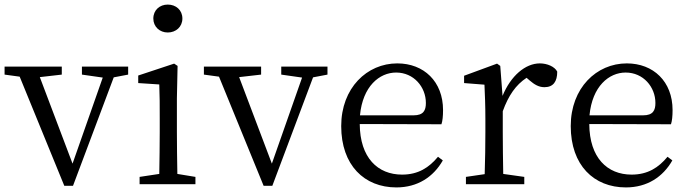

<svg xmlns="http://www.w3.org/2000/svg" viewBox="-23 -805 3012 839"><path d="M537 -514H335V-479L426 -466L294 -90L151 -468L247 -479V-514H-3V-479L63 -470L258 7H296L474 -467L537 -479Z M710 -663C746 -663 774 -688 774 -724C774 -761 746 -785 710 -785C675 -785 647 -761 647 -724C647 -688 675 -663 710 -663ZM752 -45C751 -100 750 -177 750 -228V-375L753 -517L738 -527L581 -475V-442L673 -436C675 -386 675 -346 675 -284V-228C675 -177 674 -100 673 -45L587 -32V0H831V-32Z M1408 -514H1206V-479L1297 -466L1165 -90L1022 -468L1118 -479V-514H868V-479L934 -470L1129 7H1167L1345 -467L1408 -479Z M1550 -301C1562 -428 1635 -488 1708 -488C1785 -488 1838 -425 1838 -355C1838 -323 1828 -301 1784 -301ZM1906 -262C1911 -277 1913 -298 1913 -324C1913 -449 1829 -528 1713 -528C1581 -528 1468 -421 1468 -254C1468 -83 1569 14 1709 14C1802 14 1871 -32 1912 -104L1891 -120C1852 -73 1805 -42 1734 -42C1628 -42 1550 -115 1549 -263Z M2163 -517 2149 -527 2005 -474V-442L2094 -435C2096 -388 2098 -347 2098 -283V-228C2098 -177 2097 -100 2095 -44L2013 -32V0H2268V-32L2176 -45C2175 -101 2174 -177 2174 -228V-319C2199 -388 2231 -434 2278 -465L2292 -453C2312 -436 2331 -424 2356 -424C2395 -424 2412 -449 2412 -492C2401 -514 2368 -528 2336 -528C2273 -528 2209 -474 2173 -386Z M2553 -301C2565 -428 2638 -488 2711 -488C2788 -488 2841 -425 2841 -355C2841 -323 2831 -301 2787 -301ZM2909 -262C2914 -277 2916 -298 2916 -324C2916 -449 2832 -528 2716 -528C2584 -528 2471 -421 2471 -254C2471 -83 2572 14 2712 14C2805 14 2874 -32 2915 -104L2894 -120C2855 -73 2808 -42 2737 -42C2631 -42 2553 -115 2552 -263Z"/></svg>

Font: Source Han Serif
Style: Regular
Weight: 400
Designer: Ryoko NISHIZUKA 西塚涼子 (kana & ideographs); Frank Grießhammer (Latin, Greek & Cyrillic); Wenlong ZHANG 张文龙 (bopomofo); San
Foundry: Adobe Systems Incorporated
Version: Version 1.001;PS 1.001;hotconv 16.6.54;makeotf.lib2.5.65590